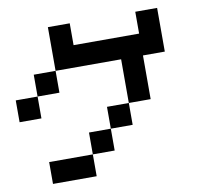

<svg xmlns="http://www.w3.org/2000/svg" viewBox="-92 -978 1183 1082"><g transform="rotate(-10 500.0 -437.5)"><path d="M0 -375V-500H125V-375ZM250 -625V-500H125V-625ZM250 -875H375V-750H750V-875H875V-625H750V-375H625V-625H250ZM500 -250V-125H375V-250ZM500 -375H625V-250H500ZM125 0V-125H375V0Z"/></g></svg>

Font: GalmuriMono7 Regular
Style: Regular
Weight: 400
Designer: Lee Minseo (quiple)
Version: Version 2.399;hotconv 1.1.1;makeotfexe 2.6.0 DEVELOPMENT